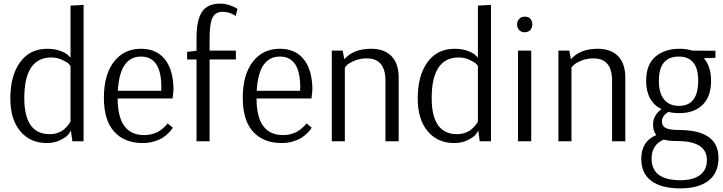

<svg xmlns="http://www.w3.org/2000/svg" viewBox="-20 -779 3988 1059"><path d="M254 -39Q277 -39 297.5 -46Q318 -53 330.5 -63.5Q343 -74 352 -84.5Q361 -95 365 -102L369 -109V-416Q365 -421 357.5 -428.5Q350 -436 322.5 -449Q295 -462 263 -462Q114 -462 114 -238Q114 -39 254 -39ZM441 -752V0H379L371 -59Q365 -47 354 -34Q343 -21 311 -5.5Q279 10 238 10Q147 10 92 -55Q37 -120 37 -236Q37 -361 90.5 -435.5Q144 -510 241 -510Q282 -510 313.5 -498Q345 -486 356 -474L368 -462H369V-748Z M758 -467Q640 -467 630 -278H869Q870 -288 870 -297Q870 -467 758 -467ZM904 -99 933 -75Q931 -72 927.5 -66Q924 -60 909.5 -45.5Q895 -31 877.5 -19.5Q860 -8 830.5 1Q801 10 767 10Q667 10 610 -52.5Q553 -115 553 -240Q553 -366 608 -438Q663 -510 758 -510Q844 -510 890.5 -450.5Q937 -391 937 -282L932 -236H629Q629 -34 775 -34Q800 -34 822.5 -40.5Q845 -47 859 -56.5Q873 -66 884 -76Q895 -86 900 -92Z M1281 -500V-451H1136V0H1064V-451H1012V-493L1064 -499V-571Q1064 -668 1094 -713.5Q1124 -759 1195 -759Q1219 -759 1242.5 -751.5Q1266 -744 1278 -737L1290 -730L1280 -691Q1246 -714 1208 -714Q1169 -714 1152.5 -682Q1136 -650 1136 -563V-500Z M1524 -467Q1406 -467 1396 -278H1635Q1636 -288 1636 -297Q1636 -467 1524 -467ZM1670 -99 1699 -75Q1697 -72 1693.5 -66Q1690 -60 1675.5 -45.5Q1661 -31 1643.5 -19.5Q1626 -8 1596.5 1Q1567 10 1533 10Q1433 10 1376 -52.5Q1319 -115 1319 -240Q1319 -366 1374 -438Q1429 -510 1524 -510Q1610 -510 1656.5 -450.5Q1703 -391 1703 -282L1698 -236H1395Q1395 -34 1541 -34Q1566 -34 1588.5 -40.5Q1611 -47 1625 -56.5Q1639 -66 1650 -76Q1661 -86 1666 -92Z M1810 0V-500H1870L1879 -452Q1929 -510 2027 -510Q2099 -510 2139 -469.5Q2179 -429 2179 -349V0H2106V-334Q2106 -457 2003 -457Q1967 -457 1936.5 -444.5Q1906 -432 1894 -420L1882 -407V0Z M2501 -39Q2524 -39 2544.5 -46Q2565 -53 2577.5 -63.5Q2590 -74 2599 -84.5Q2608 -95 2612 -102L2616 -109V-416Q2612 -421 2604.5 -428.5Q2597 -436 2569.5 -449Q2542 -462 2510 -462Q2361 -462 2361 -238Q2361 -39 2501 -39ZM2688 -752V0H2626L2618 -59Q2612 -47 2601 -34Q2590 -21 2558 -5.5Q2526 10 2485 10Q2394 10 2339 -55Q2284 -120 2284 -236Q2284 -361 2337.5 -435.5Q2391 -510 2488 -510Q2529 -510 2560.5 -498Q2592 -486 2603 -474L2615 -462H2616V-748Z M2845 -676Q2856 -687 2874 -687Q2893 -687 2904 -677Q2916 -664 2916 -644Q2916 -626 2904 -612Q2890 -601 2874 -601Q2856 -601 2845 -612Q2832 -625 2832 -644Q2832 -663 2845 -676ZM2910 -500V0H2837V-500Z M3060 0V-500H3120L3129 -452Q3179 -510 3277 -510Q3349 -510 3389 -469.5Q3429 -429 3429 -349V0H3356V-334Q3356 -457 3253 -457Q3217 -457 3186.5 -444.5Q3156 -432 3144 -420L3132 -407V0Z M3831 -334Q3831 -467 3724 -467Q3614 -467 3614 -333Q3614 -265 3643 -230Q3672 -195 3725 -195Q3831 -195 3831 -334ZM3716 -1Q3669 -1 3641 -9Q3574 19 3574 96Q3574 215 3733 215Q3803 215 3841 186.5Q3879 158 3879 104Q3879 -1 3716 -1ZM3728 -510Q3767 -510 3797 -500H3798L3926 -499V-460L3862 -458Q3902 -413 3902 -333Q3902 -247 3855.5 -201Q3809 -155 3727 -155Q3693 -155 3666 -162Q3631 -139 3631 -110Q3631 -83 3653 -72.5Q3675 -62 3724 -62Q3943 -62 3943 92Q3943 174 3888.5 217Q3834 260 3733 260Q3627 260 3572 218.5Q3517 177 3517 97Q3517 0 3600 -34Q3582 -55 3582 -93Q3582 -142 3628 -177Q3544 -220 3544 -333Q3544 -424 3595.5 -467Q3647 -510 3728 -510Z"/></svg>

Font: Arsenal
Style: Regular
Weight: 400
Designer: Andrij Shevchenko
Foundry: Stairsfor.com
Version: Version 1.000